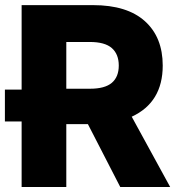

<svg xmlns="http://www.w3.org/2000/svg" viewBox="-22 -748 708 768"><path d="M64.5 0V-262.2H-2.4V-389.6H64.5V-727.5H350.1Q486.3 -727.5 557.6 -663.3Q628.9 -599.1 628.9 -485.8Q628.9 -338.4 504.9 -281.2L658.7 0H459L329.6 -251.5H243.2V0ZM243.2 -393.1H337.9Q397.5 -393.1 425.3 -416.7Q453.1 -440.4 453.1 -485.8Q453.1 -531.2 425.3 -555.7Q397.5 -580.1 337.4 -580.1H243.2Z"/></svg>

Font: Inter Display Extra Bold
Style: Regular
Weight: 800
Designer: Rasmus Andersson
Foundry: rsms
Version: Version 4.000;git-4fc901f